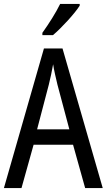

<svg xmlns="http://www.w3.org/2000/svg" viewBox="-20 -963 547 983"><path d="M388 -934V-943H288C266 -898 232 -844 197 -795V-783H251C294 -819 363 -894 388 -934ZM416 0H506L300 -715H205L0 0H90L152 -222H354ZM274 -530 335 -301H170L230 -530C238 -562 246 -600 252 -634C256 -605 267 -560 274 -530Z"/></svg>

Font: Noto Sans Ethiopic Condensed
Style: Regular
Weight: 400
Width: 3
Designer: Monotype Design Team
Foundry: Monotype Imaging Inc.
Version: Version 2.102